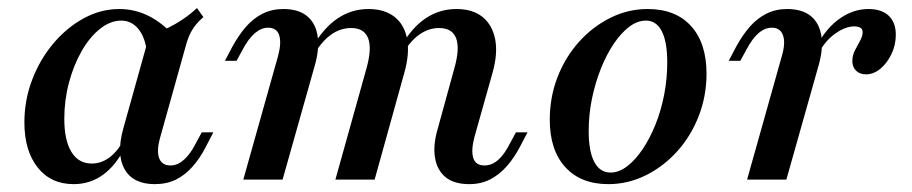

<svg xmlns="http://www.w3.org/2000/svg" viewBox="-20 -450 2285 481"><path d="M164.5 11.3Q107.3 11.3 74.2 -30.6Q41.1 -72.6 41.1 -143.5Q41.1 -199.2 60.5 -250Q79.8 -300.8 113.3 -340.7Q146.8 -380.6 189.5 -404Q232.3 -427.4 279 -427.4Q317.7 -427.4 352.4 -410.1Q387.1 -392.7 415.3 -360.5L348.4 -316.1Q344.4 -355.6 327 -377Q309.7 -398.4 283.9 -398.4Q256.5 -398.4 230.6 -377.8Q204.8 -357.3 184.7 -322.2Q164.5 -287.1 152.8 -243.1Q141.1 -199.2 141.1 -152.4Q141.1 -98.4 158.9 -69.4Q176.6 -40.3 209.7 -40.3Q233.1 -40.3 253.2 -54.8Q273.4 -69.4 289.5 -98.4L293.5 -82.3Q271.8 -37.1 239.1 -12.9Q206.5 11.3 164.5 11.3ZM367.7 11.3Q313.7 11.3 292.3 -25.8Q271 -62.9 288.7 -127.4L354 -361.3Q388.7 -372.6 418.5 -389.5Q448.4 -406.5 473.4 -429.8L489.5 -407.3Q477.4 -396.8 469 -385.9Q460.5 -375 454.4 -361.3Q448.4 -347.6 443.5 -328.2L381.5 -106.5Q371.8 -72.6 378.6 -54Q385.5 -35.5 407.3 -35.5Q420.2 -35.5 431.5 -42.7Q442.7 -50 452.4 -62.1Q462.1 -74.2 470.2 -90.3L485.5 -118.5H514.5L494.4 -79.8Q480.6 -53.2 462.1 -32.3Q443.5 -11.3 420.6 0Q397.6 11.3 367.7 11.3Z M1155.6 11.3Q1117.7 11.3 1096.4 -6Q1075 -23.4 1069.8 -54.8Q1064.5 -86.3 1076.6 -127.4L1118.5 -279.8Q1132.3 -329 1122.6 -354.4Q1112.9 -379.8 1079.8 -379.8Q1054 -379.8 1031 -363.7Q1008.1 -347.6 988.7 -315.3L984.7 -333.1Q1010.5 -379.8 1045.6 -403.6Q1080.6 -427.4 1123.4 -427.4Q1164.5 -427.4 1189.1 -407.3Q1213.7 -387.1 1220.6 -351.2Q1227.4 -315.3 1213.7 -266.9L1168.5 -106.5Q1159.7 -72.6 1165.7 -54Q1171.8 -35.5 1193.5 -35.5Q1212.1 -35.5 1227.8 -49.2Q1243.5 -62.9 1257.3 -90.3L1272.6 -118.5H1301.6L1283.9 -84.7Q1268.5 -54.8 1249.6 -33.5Q1230.6 -12.1 1207.7 -0.4Q1184.7 11.3 1155.6 11.3ZM589.5 0 676.6 -309.7Q685.5 -342.7 679.4 -361.7Q673.4 -380.6 651.6 -380.6Q634.7 -380.6 618.5 -366.9Q602.4 -353.2 587.9 -325.8L572.6 -297.6H543.5L561.3 -331.5Q577.4 -361.3 596 -382.7Q614.5 -404 637.9 -415.7Q661.3 -427.4 689.5 -427.4Q727.4 -427.4 748.8 -410.1Q770.2 -392.7 775.4 -361.3Q780.6 -329.8 769.4 -288.7L687.9 0ZM820.2 0 898.4 -279.8Q912.1 -329.8 902 -354.8Q891.9 -379.8 859.7 -379.8Q833.1 -379.8 810.1 -363.7Q787.1 -347.6 767.7 -315.3L763.7 -333.1Q790.3 -379.8 825.4 -403.6Q860.5 -427.4 903.2 -427.4Q943.5 -427.4 968.5 -407.7Q993.5 -387.9 1000 -351.6Q1006.5 -315.3 992.7 -266.9L918.5 0Z M1504 11.3Q1434.7 11.3 1396 -31.5Q1357.3 -74.2 1357.3 -150Q1357.3 -206.5 1376.6 -256.5Q1396 -306.5 1430.2 -344.8Q1464.5 -383.1 1508.9 -405.2Q1553.2 -427.4 1602.4 -427.4Q1672.6 -427.4 1711.3 -384.7Q1750 -341.9 1750 -265.3Q1750 -209.7 1730.6 -159.7Q1711.3 -109.7 1677 -71.4Q1642.7 -33.1 1598 -10.9Q1553.2 11.3 1504 11.3ZM1509.7 -17.7Q1530.6 -17.7 1551.2 -33.5Q1571.8 -49.2 1589.9 -76.2Q1608.1 -103.2 1622.2 -138.3Q1636.3 -173.4 1644 -213.3Q1651.6 -253.2 1651.6 -293.5Q1651.6 -345.2 1637.9 -371.8Q1624.2 -398.4 1598.4 -398.4Q1576.6 -398.4 1556 -382.7Q1535.5 -366.9 1517.3 -339.9Q1499.2 -312.9 1485.1 -277.4Q1471 -241.9 1462.9 -202.4Q1454.8 -162.9 1454.8 -121.8Q1454.8 -70.2 1469 -44Q1483.1 -17.7 1509.7 -17.7Z M1851.6 0 1938.7 -309.7Q1948.4 -342.7 1941.5 -361.7Q1934.7 -380.6 1913.7 -380.6Q1896 -380.6 1880.2 -366.9Q1864.5 -353.2 1850 -325.8L1834.7 -297.6H1805.6L1823.4 -331.5Q1839.5 -361.3 1858.1 -382.7Q1876.6 -404 1900 -415.7Q1923.4 -427.4 1951.6 -427.4Q1989.5 -427.4 2010.9 -410.1Q2032.3 -392.7 2037.5 -361.3Q2042.7 -329.8 2031.5 -288.7L1950 0ZM2149.2 -263.7Q2133.9 -263.7 2124.6 -273Q2115.3 -282.3 2115.3 -296.8Q2115.3 -311.3 2121.8 -323.8Q2128.2 -336.3 2134.7 -348Q2141.1 -359.7 2141.1 -369.4Q2141.1 -383.9 2120.2 -383.9Q2098.4 -383.9 2073.4 -366.5Q2048.4 -349.2 2032.3 -319.4L2028.2 -338.7Q2051.6 -381.5 2085.1 -404.4Q2118.5 -427.4 2155.6 -427.4Q2188.7 -427.4 2206.5 -410.5Q2224.2 -393.5 2224.2 -362.9Q2224.2 -337.1 2213.3 -314.5Q2202.4 -291.9 2185.5 -277.8Q2168.5 -263.7 2149.2 -263.7Z"/></svg>

Font: Playfair 5pt SemiExpanded Light SemiBold
Style: Italic
Weight: 600
Italic angle: -15.6°
Version: Version 2.001;gftools[0.9.30]